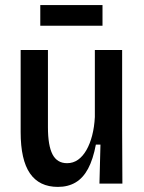

<svg xmlns="http://www.w3.org/2000/svg" viewBox="-20 -720 566 753"><path d="M207 13Q134 13 97.5 -40Q61 -93 61 -202V-524H168V-221Q168 -149 186 -114.5Q204 -80 243 -80Q267 -80 286 -93.5Q305 -107 319 -131.5Q333 -156 341.5 -189Q350 -222 352 -261V-524H459V-210L460 0H370L374 -153H356Q345 -95 325.5 -58.5Q306 -22 276.5 -4.5Q247 13 207 13ZM138 -619V-700H382V-619Z"/></svg>

Font: Bricolage Grotesque SemiCondensed Medium
Style: Regular
Weight: 500
Width: 4
Designer: Mathieu Triay
Foundry: Atelier Triay
Version: Version 1.001;gftools[0.9.33.dev8+g029e19f]